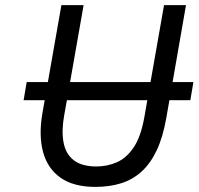

<svg xmlns="http://www.w3.org/2000/svg" viewBox="-20 -720 778 752"><path d="M353.5 12Q268 12 217 -24Q166 -60 148.5 -125.2Q131 -190.5 146.5 -279L155 -327.5H72.5L84.5 -398.5H167.5L220.5 -700H307.5L254.5 -398.5H569.5L622.5 -700H708.5L656 -398.5H737.5L725.5 -327.5H643.5L631.5 -259Q618.5 -184 594.2 -132.2Q570 -80.5 535 -48.5Q500 -16.5 454.5 -2.2Q409 12 353.5 12ZM357.5 -68Q400 -68 437.8 -84.5Q475.5 -101 503.8 -143Q532 -185 545.5 -262L557 -327.5H242L231.5 -269Q220.5 -208 228.8 -162.8Q237 -117.5 268.5 -92.8Q300 -68 357.5 -68Z"/></svg>

Font: Overpass
Style: Italic
Weight: 400
Italic angle: -10°
Designer: Delve Withrington, Dave Bailey, Thomas Jockin
Foundry: Delve Fonts LLC
Version: Version 4.000